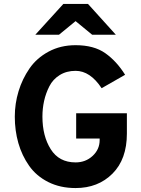

<svg xmlns="http://www.w3.org/2000/svg" viewBox="-20 -941 713 973"><path d="M363 -834 279 -765H159L301 -921H426L567 -765H447ZM363 12Q285 12 224.5 -18.5Q164 -49 127.5 -101Q91 -153 73 -216Q55 -279 55 -350Q55 -416 74 -478.5Q93 -541 129.5 -594Q166 -647 226.5 -679.5Q287 -712 363 -712Q456 -712 513.5 -671.5Q571 -631 614 -562L495 -494Q437 -582 363 -582Q317 -582 282.5 -560.5Q248 -539 230 -503.5Q212 -468 203.5 -429.5Q195 -391 195 -350Q195 -252 237 -185Q279 -118 363 -118Q414 -118 449.5 -151Q485 -184 485 -231V-239H366V-367H623V-264Q623 -134 550 -61Q477 12 363 12Z"/></svg>

Font: OVRPSS Recut ExtraBold
Style: Regular
Weight: 800
Designer: Giant Group
Foundry: Giant Group
Version: Version 1.001;hotconv 1.0.109;makeotfexe 2.5.65596